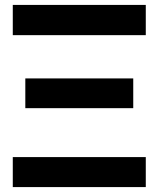

<svg xmlns="http://www.w3.org/2000/svg" viewBox="-20 -761 645 781"><path d="M32 0H573V-122H32ZM83 -321H522V-442H83ZM32 -618H573V-741H32Z"/></svg>

Font: Cheyenne Sans
Style: Bold
Weight: 700
Designer: The Public Sans project authors (U.S. Web Design System), Libre Franklin designed by Pablo Impallari and Rodrigo Fuenzal
Foundry: The Cheyenne Sans Project Authors
Version: Version 2.007